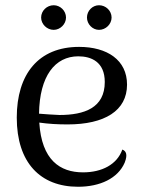

<svg xmlns="http://www.w3.org/2000/svg" viewBox="-20 -700 551 733"><path d="M185 -586C210 -586 232 -608 232 -633C232 -659 210 -680 185 -680C159 -680 137 -659 137 -633C137 -608 159 -586 185 -586ZM358 -586C384 -586 406 -608 406 -633C406 -659 384 -680 358 -680C333 -680 312 -659 312 -633C312 -608 333 -586 358 -586ZM447 -129C427 -72 369 -42 297 -42C209 -42 139 -89 130 -232C165 -227 200 -225 238 -225C379 -225 465 -277 465 -377C465 -471 389 -521 282 -521C127 -521 44 -417 44 -251C44 -79 134 13 278 13C362 13 430 -19 456 -79C469 -112 460 -124 447 -129ZM279 -485C328 -485 380 -464 380 -387C380 -288 302 -261 207 -261C181 -262 154 -264 129 -266C131 -410 190 -485 279 -485Z"/></svg>

Font: Arima Koshi
Style: Regular
Weight: 400
Designer: Joana Correia and Natanael Gama
Foundry: NDISCOVER
Version: Version 1.019;PS 001.019;hotconv 1.0.88;makeotf.lib2.5.64775